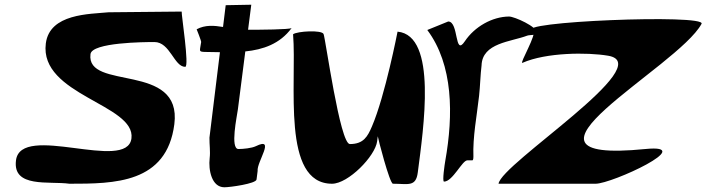

<svg xmlns="http://www.w3.org/2000/svg" viewBox="-20 -778 2991 813"><path d="M749.3 -729 439.9 -726C358.9 -718 190.2 -720.8 174 -594C146 -375 555 -336.3 536.6 -192C518 -46.5 68.3 -260.3 47.7 -99C32.5 19.3 188.9 -12 274 0C463.4 0 686.1 -1 718.2 -252C752.2 -517.6 343.1 -391.5 363.2 -549C369.6 -598.4 591 -600 633.8 -600C700.4 -600 717 -495 764.3 -495C782.5 -495 747.7 -716.5 749.3 -729Z M935.7 -756 924.4 -663.8C886.3 -670.1 848.4 -673.2 812.7 -654C812.7 -654 832.4 -605.1 831.8 -600C826.8 -561.4 817.6 -558.3 852.4 -558C871.4 -557.8 891.1 -557.3 911.3 -557L866.9 -195C866.5 -164.5 871.3 -137.8 867.8 -108C862 -58.4 876.2 15 930.1 15C954 15 1064 -0.2 1066.3 -18L1070.9 -54C1066.4 -92.4 1148.7 -200.8 1063.3 -159C1045.9 -150.5 1009.5 -147 989.8 -147C953.4 -147 983.8 -287.6 987.3 -315L1018.7 -560.2C1093.6 -567.9 1165.2 -591.7 1214.9 -659.3C1206 -652.7 1079.2 -652 1030.4 -652L1044 -758ZM1214.9 -659.3C1215.1 -659.5 1215.3 -659.8 1215.4 -660C1215.4 -659.8 1215.2 -659.5 1214.9 -659.3Z M1749.1 -48C1772.8 -232.6 1833.3 -628 1663.4 -644C1663.4 -644 1610.6 -372 1555.1 -243C1536.7 -200.3 1519.9 -168 1461.5 -168C1419.5 -168 1358.4 -614.7 1350.1 -634C1342.4 -652 1238.6 -646 1221 -633C1237.7 -423.8 1170.4 0 1386 0C1454.3 0 1568.9 -116.3 1577 -180L1579.7 -201C1579.2 -197.3 1629.8 0 1644 0C1708 0 1741.1 14.9 1749.1 -48Z M1789.3 -651C1899.5 -503.5 1900.1 -291.5 1865.3 -96C1863.1 -83.5 1851.8 -9 1860.2 -9C1896.7 -9 1937 -99 1958.7 -99H1979.7C1984.9 -99 1984.3 -111.5 1984.6 -114C1981.4 -198.9 1999 -286 2008.6 -372C2013.3 -414.1 2014.2 -462.6 2019.1 -501C2022.1 -596.7 2143.7 -600.8 2212.2 -627C2222.8 -631.1 2251.3 -627.4 2252.7 -639C2256 -664.4 2158.2 -708 2135.6 -708C2064.2 -707.5 1989.4 -664.9 1948.1 -603C1903.6 -536.2 1923.7 -687 1877.9 -687Z M2236.8 -647C2257.4 -638.5 2176.6 -505 2192.5 -512C2292.9 -556.2 2467.3 -557 2555.3 -542C2769.2 -505.6 2101.9 -85.1 2091 0H2502C2571.8 0 2937.1 -169.3 2712.8 -147C2050.4 -81 2849.8 -491 2950.6 -677C2973.8 -719.9 2141.8 -686 2236.8 -647Z"/></svg>

Font: Rocketfuel
Style: Italic
Weight: 400
Designer: Mew Too
Foundry: Cannot Into Space Fonts.
Version: Version 0.27